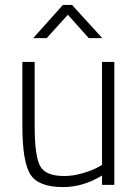

<svg xmlns="http://www.w3.org/2000/svg" viewBox="-20 -752 562 781"><path d="M395 -500H445V0H395V-38Q318 9 237 9Q136 9 103.5 -42.5Q71 -94 71 -240V-500H121V-241Q121 -118 143 -77Q165 -36 241 -36Q278 -36 316.5 -47.5Q355 -59 375 -70L395 -81ZM115 -597 236 -732H273L396 -597H341L256 -692L170 -597Z"/></svg>

Font: TitilliumText
Style: Light
Weight: 300
Designer: Accademia di Belle Arti di Urbino and others
Foundry: Accademia di Belle Arti di Urbino and others.
Version: Version 60.001